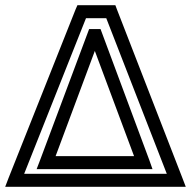

<svg xmlns="http://www.w3.org/2000/svg" viewBox="-78 -694 735 739"><path d="M624 -9 372 -658 366 -674H349H237H220L213 -658L-45 -9L-58 25H-22H601H637L624 -9ZM564 -25H15L253 -624H331L564 -25ZM287 -498 438 -93H136L287 -498ZM259 -566 76 -77 63 -43H100H474H509L497 -77L315 -566L309 -582H292H283H265L259 -566Z"/></svg>

Font: Gamestation DisplayOutline
Style: Regular
Weight: 400
Designer: Jonas Hecksher
Foundry: Jonas Hecksher, Playtypeª, e-types AS
Version: Version 1.003